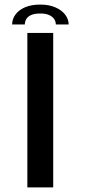

<svg xmlns="http://www.w3.org/2000/svg" viewBox="-20 -819 380 839"><path d="M99.5 0H212.5V-675H99.5ZM156.5 -799Q116.5 -799 89 -787Q61.5 -775 47.2 -755Q33 -735 33 -712H88.5Q88.5 -724.5 94.8 -735.5Q101 -746.5 115.8 -753.2Q130.5 -760 156.5 -760Q180 -760 194.8 -753.2Q209.5 -746.5 216.8 -735.5Q224 -724.5 224 -712H280Q280 -735 264.8 -755Q249.5 -775 221.5 -787Q193.5 -799 156.5 -799Z"/></svg>

Font: Anybody Expanded
Style: Regular
Weight: 400
Width: 7
Version: Version 1.113;gftools[0.9.25]